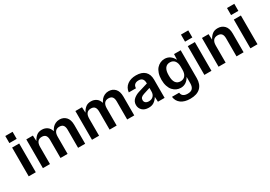

<svg xmlns="http://www.w3.org/2000/svg" viewBox="20 -1694 4060 2891"><g transform="rotate(-30 2050.5 -248.0)"><path d="M62 0V-500H185.1V0ZM60.1 -579.1H187V-702.1H60.1Z M308.6 0V-500H423.3L427.7 -401.9Q454.1 -452.6 490 -481.2Q525.9 -509.8 581.5 -509.8Q634.3 -509.8 673.6 -482.4Q712.9 -455.1 728.5 -399.9Q747.1 -433.6 766.4 -455.8Q785.6 -478 817.1 -493.9Q848.6 -509.8 887.7 -509.8Q956.5 -509.8 1000 -463.9Q1043.5 -418 1043.5 -327.1V0H920.4V-314Q920.4 -365.7 899.7 -391.4Q878.9 -417 834.5 -417Q737.8 -417 737.8 -294.9V0H614.7V-314Q614.7 -365.7 594 -391.4Q573.2 -417 528.8 -417Q431.6 -417 431.6 -294.9V0Z M1162.1 0V-500H1276.9L1281.2 -401.9Q1307.6 -452.6 1343.5 -481.2Q1379.4 -509.8 1435.1 -509.8Q1487.8 -509.8 1527.1 -482.4Q1566.4 -455.1 1582 -399.9Q1600.6 -433.6 1619.9 -455.8Q1639.2 -478 1670.7 -493.9Q1702.1 -509.8 1741.2 -509.8Q1810.1 -509.8 1853.5 -463.9Q1897 -418 1897 -327.1V0H1773.9V-314Q1773.9 -365.7 1753.2 -391.4Q1732.4 -417 1688 -417Q1591.3 -417 1591.3 -294.9V0H1468.3V-314Q1468.3 -365.7 1447.5 -391.4Q1426.8 -417 1382.3 -417Q1285.2 -417 1285.2 -294.9V0Z M2146.5 9.8Q2075.2 9.8 2035.9 -28.1Q1996.6 -65.9 1996.6 -122.1Q1996.6 -152.8 2009 -178.5Q2021.5 -204.1 2043.2 -221.9Q2064.9 -239.7 2087.9 -251.7Q2110.8 -263.7 2137.7 -272L2301.8 -321.8V-325.2Q2301.8 -376 2280.5 -400.4Q2259.3 -424.8 2214.8 -424.8Q2172.4 -424.8 2148.2 -403.6Q2124 -382.3 2123.5 -340.8H1998.5Q2006.8 -419.9 2066.4 -464.8Q2126 -509.8 2217.8 -509.8Q2319.3 -509.8 2372.1 -459.7Q2424.8 -409.7 2424.8 -316.9V0H2308.6L2304.7 -85.9Q2273.9 -38.6 2237.5 -14.4Q2201.2 9.8 2146.5 9.8ZM2119.6 -136.2Q2119.6 -106.4 2140.1 -89.8Q2160.6 -73.2 2196.8 -73.2Q2243.7 -73.2 2272.7 -102.5Q2301.8 -131.8 2301.8 -183.1V-244.1L2186.5 -207Q2152.3 -196.3 2136 -179.4Q2119.6 -162.6 2119.6 -136.2Z M2756.3 206.1Q2656.2 206.1 2596.9 162.6Q2537.6 119.1 2528.3 42H2653.3Q2662.6 120.1 2759.3 120.1Q2816.9 120.1 2843.3 90.8Q2869.6 61.5 2869.6 1V-107.9Q2813.5 -7.8 2715.3 -7.8Q2675.8 -7.8 2640.9 -23.7Q2606 -39.6 2578.6 -69.8Q2551.3 -100.1 2535.4 -148.7Q2519.5 -197.3 2519.5 -258.8Q2519.5 -320.3 2535.4 -368.9Q2551.3 -417.5 2578.6 -447.8Q2606 -478 2640.9 -493.9Q2675.8 -509.8 2715.3 -509.8Q2816.9 -509.8 2873.5 -403.8L2877.4 -500H2992.7V-15.1Q2992.7 91.8 2932.4 148.9Q2872.1 206.1 2756.3 206.1ZM2647.5 -251Q2647.5 -174.3 2675.8 -134.8Q2704.1 -95.2 2759.3 -95.2Q2812 -95.2 2840.8 -131.6Q2869.6 -168 2869.6 -231V-287.1Q2869.6 -350.1 2840.6 -387Q2811.5 -423.8 2759.3 -423.8Q2704.6 -423.8 2676 -383.8Q2647.5 -343.8 2647.5 -267.1Z M3116.2 0V-500H3239.3V0ZM3114.3 -579.1H3241.2V-702.1H3114.3Z M3362.8 0V-500H3477.5L3481.9 -401.9Q3509.8 -453.1 3545.7 -481.4Q3581.5 -509.8 3638.7 -509.8Q3709 -509.8 3753.4 -463.9Q3797.9 -418 3797.9 -327.1V0H3674.8V-314Q3674.8 -365.7 3653.3 -391.4Q3631.8 -417 3585.9 -417Q3485.8 -417 3485.8 -294.9V0Z M3916.5 0V-500H4039.6V0ZM3914.6 -579.1H4041.5V-702.1H3914.6Z"/></g></svg>

Font: TASA Orbiter Text SemiBold
Style: Regular
Weight: 600
Designer: Weizhong Zhang
Version: Version 1.000;Glyphs 3.1.2 (3151)